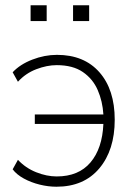

<svg xmlns="http://www.w3.org/2000/svg" viewBox="-20 -700 511 728"><path d="M194 8Q163 8 130.5 0Q98 -8 70.5 -23Q43 -38 28 -58L48 -94Q77 -63 117 -47Q157 -31 195 -31Q278 -31 323 -84Q368 -137 372 -230H112V-266H372Q369 -316 350.5 -358.5Q332 -401 294 -427Q256 -453 195 -453Q158 -453 117.5 -437.5Q77 -422 48 -390L28 -426Q56 -456 102.5 -474Q149 -492 196 -492Q299 -492 357 -426Q415 -360 415 -246Q415 -131 356.5 -61.5Q298 8 194 8ZM257 -620V-680H318V-620ZM96 -620V-680H157V-620Z"/></svg>

Font: Nunito Sans ExtraLight
Style: Regular
Weight: 200
Designer: Vernon Adams
Foundry: Vernon Adams
Version: Version 3.006; ttfautohint (v1.8.3)